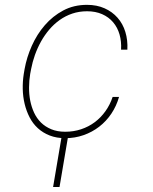

<svg xmlns="http://www.w3.org/2000/svg" viewBox="-20 -558 627 789"><path d="M248 -16.6Q282.7 -16.6 313.5 -26.9Q344.2 -37.1 369.4 -55.9Q394.5 -74.7 413.3 -101.1Q432.1 -127.4 442.9 -159.7H469.2Q458.5 -122.1 437.5 -90.8Q416.5 -59.6 387.7 -37.4Q358.9 -15.1 323.5 -2.7Q288.1 9.8 248.5 9.8Q212.4 9.8 184.3 -1.2Q156.2 -12.2 135.5 -31.2Q114.7 -50.3 101.6 -75.9Q88.4 -101.6 81.3 -130.9Q74.2 -160.2 73.5 -191.7Q72.8 -223.1 77.6 -253.9L81.1 -274.4Q89.8 -322.8 110.8 -369.9Q131.8 -417 164.1 -454.3Q196.3 -491.7 239.7 -514.9Q283.2 -538.1 337.4 -538.1Q377.9 -538.1 409.7 -523.9Q441.4 -509.8 463.1 -485.1Q484.9 -460.4 495.1 -426.8Q505.4 -393.1 503.4 -354H477.5Q479.5 -387.7 471.2 -416.5Q462.9 -445.3 444.8 -466.6Q426.8 -487.8 399.7 -499.8Q372.6 -511.7 337.9 -511.7Q305.2 -511.7 277.1 -502.2Q249 -492.7 225.3 -475.8Q201.7 -459 182.4 -436.3Q163.1 -413.6 148.4 -387.2Q133.8 -360.8 123.5 -332Q113.3 -303.2 107.9 -274.4L104 -253.9Q99.6 -227.1 99.4 -199Q99.1 -170.9 104.2 -144.5Q109.4 -118.2 120.1 -95Q130.9 -71.8 148.4 -54.4Q166 -37.1 190.7 -26.9Q215.3 -16.6 248 -16.6ZM224.6 210.4H198.2L233.4 2.4H259.8Z"/></svg>

Font: Roboto Mono Thin
Style: Italic
Weight: 250
Designer: Google
Version: Version 2.000985; 2015; ttfautohint (v1.3)